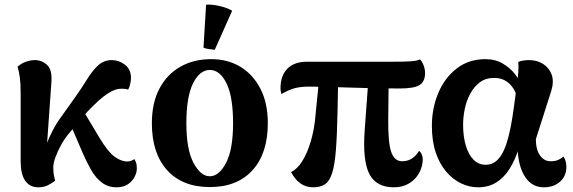

<svg xmlns="http://www.w3.org/2000/svg" viewBox="-20 -783 2440 818"><path d="M144 15Q106 15 87 -13.5Q68 -42 68 -95V-385Q68 -428 64.5 -453Q61 -478 55 -499Q72 -514 92 -520.5Q112 -527 128 -527Q158 -527 180.5 -506.5Q203 -486 199 -433L175 -93L163 -105Q171 -157 192.5 -202.5Q214 -248 232 -273L299 -367Q328 -408 350.5 -444.5Q373 -481 397.5 -504Q422 -527 457 -527Q486 -527 512 -507.5Q538 -488 538 -451Q538 -441 535 -426.5Q532 -412 526 -401Q519 -404 511.5 -404.5Q504 -405 496 -405Q474 -405 449 -390.5Q424 -376 399.5 -353.5Q375 -331 353 -308L275 -216Q257 -195 241.5 -167.5Q226 -140 216.5 -114Q207 -88 207 -71Q207 -52 209 -40Q211 -28 215 -13Q202 -3 184.5 6Q167 15 144 15ZM477 15Q440 15 413.5 -5.5Q387 -26 368 -59.5Q349 -93 332 -132L265 -288L314 -346L405 -194Q440 -136 468 -115.5Q496 -95 523 -95Q532 -95 540 -98.5Q548 -102 553 -105Q555 -102 559 -92Q563 -82 563 -65Q563 -48 553.5 -29.5Q544 -11 525 2Q506 15 477 15Z M874 14Q757 14 692 -58Q627 -130 627 -258Q627 -344 659 -405Q691 -466 748 -498.5Q805 -531 880 -531Q950 -531 1004 -498.5Q1058 -466 1089.5 -405Q1121 -344 1121 -258Q1121 -130 1056 -58Q991 14 874 14ZM874 -32Q913 -32 943 -89Q973 -146 973 -258Q973 -371 945 -428Q917 -485 874 -485Q831 -485 802.5 -428Q774 -371 774 -258Q774 -146 804.5 -89Q835 -32 874 -32ZM895 -571Q883 -572 869 -574Q855 -576 847 -580L858 -763Q885 -765 919 -756.5Q953 -748 969 -737Z M1658 15Q1582 15 1553 -43Q1524 -101 1534 -232L1550 -451H1636L1634 -274Q1633 -177 1646.5 -136.5Q1660 -96 1693 -96Q1716 -96 1734 -107Q1752 -118 1765 -140Q1772 -136 1776.5 -126Q1781 -116 1781 -105Q1781 -74 1766 -46.5Q1751 -19 1723.5 -2Q1696 15 1658 15ZM1314 15Q1254 15 1220 -50Q1246 -62 1267.5 -96Q1289 -130 1304 -180.5Q1319 -231 1324 -290L1341 -462H1421L1418 -306Q1416 -206 1411 -143Q1406 -80 1395 -45.5Q1384 -11 1364.5 2Q1345 15 1314 15ZM1179 -382Q1175 -394 1175 -407Q1175 -461 1204.5 -490.5Q1234 -520 1287 -520H1649Q1709 -520 1733 -522Q1757 -524 1769 -530Q1778 -522 1784.5 -505Q1791 -488 1791 -472Q1791 -436 1768 -421Q1745 -406 1682 -406Q1631 -406 1575.5 -407Q1520 -408 1467 -410Q1414 -412 1369.5 -413Q1325 -414 1296 -414Q1259 -414 1233 -406.5Q1207 -399 1179 -382Z M2017 15Q1980 15 1945 -1.5Q1910 -18 1881.5 -51Q1853 -84 1836.5 -133Q1820 -182 1820 -247Q1820 -321 1847 -386Q1874 -451 1925.5 -491Q1977 -531 2048 -531Q2090 -531 2121.5 -512.5Q2153 -494 2173.5 -468Q2194 -442 2201 -417L2184 -352Q2183 -390 2156 -420.5Q2129 -451 2085 -451Q2049 -451 2024 -432Q1999 -413 1983 -383Q1967 -353 1960 -318.5Q1953 -284 1953 -252Q1953 -202 1964.5 -163Q1976 -124 1997.5 -102.5Q2019 -81 2049 -81Q2071 -81 2087.5 -92Q2104 -103 2116.5 -123.5Q2129 -144 2138.5 -173.5Q2148 -203 2155.5 -241Q2163 -279 2169 -324L2181 -412Q2186 -444 2188 -473Q2190 -502 2188 -519Q2196 -523 2209 -525Q2222 -527 2234 -527Q2268 -527 2294 -510.5Q2320 -494 2330.5 -464.5Q2341 -435 2328 -394L2263 -190Q2263 -146 2280.5 -121Q2298 -96 2326 -96Q2344 -96 2356.5 -101Q2369 -106 2381 -116Q2393 -97 2393 -72Q2393 -33 2366 -9Q2339 15 2297 15Q2247 15 2218 -28Q2189 -71 2185 -148H2189Q2174 -100 2150.5 -63Q2127 -26 2094 -5.5Q2061 15 2017 15Z"/></svg>

Font: Arima Thin
Style: Bold
Weight: 700
Version: Version 1.100